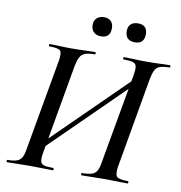

<svg xmlns="http://www.w3.org/2000/svg" viewBox="-88 -887 915 969"><g transform="rotate(10 370.0 -403.0)"><path d="M145 -71 129 -88 607 -558 623 -541ZM12 0Q9 0 9 -6Q9 -12 12 -12Q43 -12 60 -18Q77 -24 85.5 -39.5Q94 -55 98 -83L180 -546Q188 -590 177.5 -601.5Q167 -613 121 -613Q118 -613 118 -619Q118 -625 121 -625Q144 -625 173 -623.5Q202 -622 232 -622Q271 -622 300.5 -623.5Q330 -625 354 -625Q357 -625 357 -619Q357 -613 354 -613Q322 -613 304.5 -606.5Q287 -600 278.5 -584Q270 -568 264 -539L183 -78Q178 -50 181 -35.5Q184 -21 199 -16.5Q214 -12 246 -12Q250 -12 250 -6Q250 0 246 0Q222 0 193 -1Q164 -2 126 -2Q95 -2 64.5 -1Q34 0 12 0ZM394 0Q391 0 391 -6Q391 -12 394 -12Q427 -12 444.5 -18Q462 -24 470.5 -39.5Q479 -55 483 -83L565 -544Q570 -573 567.5 -588Q565 -603 550 -608Q535 -613 502 -613Q498 -613 498 -619Q498 -625 502 -625Q525 -625 553.5 -623.5Q582 -622 620 -622Q652 -622 683 -623.5Q714 -625 736 -625Q740 -625 740 -619Q740 -613 736 -613Q705 -613 688 -607Q671 -601 663 -585.5Q655 -570 649 -541L568 -78Q561 -35 572.5 -23.5Q584 -12 629 -12Q633 -12 633 -6Q633 0 629 0Q605 0 575 -1Q545 -2 514 -2Q474 -2 445 -1Q416 0 394 0ZM368 -708Q345 -708 331 -721Q317 -734 317 -758Q317 -780 331 -793Q345 -806 368 -806Q391 -806 403.5 -793Q416 -780 416 -758Q416 -708 368 -708ZM542 -708Q492 -708 492 -758Q492 -780 505 -792.5Q518 -805 542 -805Q590 -805 590 -758Q590 -708 542 -708Z"/></g></svg>

Font: Cormorant SemiBold
Style: Italic
Weight: 600
Italic angle: -10°
Designer: Christian Thalmann (Catharsis Fonts)
Foundry: Catharsis Fonts
Version: Version 4.000